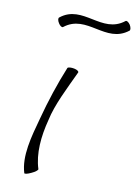

<svg xmlns="http://www.w3.org/2000/svg" viewBox="-92 -883 683 961"><g transform="rotate(10 249.0 -402.5)"><path d="M164 -738C272 -823 387 -693 495 -778C500 -782 498 -795 491 -807C483 -819 473 -826 467 -822C360 -737 244 -867 137 -782C131 -778 133 -765 141 -753C148 -741 159 -734 164 -738ZM221 -540C186 -455 154 -358 130 -267C103 -169 74 -67 100 16C101 20 117 17 135 8C153 0 167 -11 166 -16C142 -91 150 -179 173 -267C190 -348 238 -441 278 -527C281 -532 271 -540 255 -543C240 -546 224 -545 221 -540Z"/></g></svg>

Font: Nupuram ExtraLight Oblique
Style: Regular
Weight: 200
Designer: Santhosh Thottingal (santhosh.thottingal@gmail.com)
Foundry: SMC
Version: Version 1.000